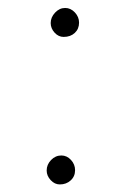

<svg xmlns="http://www.w3.org/2000/svg" viewBox="-20 -559 329 492"><path d="M143.1 -464.4Q160.6 -464.4 171.6 -474.6Q182.6 -484.9 182.6 -501Q182.6 -515.6 171.9 -527.1Q161.1 -538.6 147 -538.6Q132.3 -538.6 121.1 -526.6Q109.9 -514.6 109.9 -500Q109.9 -486.3 119.9 -475.3Q129.9 -464.4 143.1 -464.4ZM133.3 -86.4Q149.9 -86.4 161.1 -96.7Q172.4 -106.9 172.4 -123Q172.4 -137.7 161.9 -149.2Q151.4 -160.6 137.2 -160.6Q122.1 -160.6 110.8 -148.9Q99.6 -137.2 99.6 -122.1Q99.6 -108.4 109.9 -97.4Q120.1 -86.4 133.3 -86.4Z"/></svg>

Font: Amatica SC
Style: Bold
Weight: 400
Designer: Vernon Adams, Ben Nathan
Foundry: newtypography
Version: Version 2.000